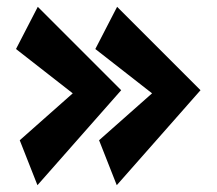

<svg xmlns="http://www.w3.org/2000/svg" viewBox="-20 -654 636 564"><path d="M256 -435 336 -389 90 -110 38 -242ZM91 -634 336 -389 269 -321 27 -510ZM489 -435 569 -389 323 -110 271 -242ZM324 -634 569 -389 502 -321 260 -510Z"/></svg>

Font: Marhey Light
Style: Regular
Weight: 300
Designer: Nur Syamsi & Bustanul Arifin
Foundry: Namelatype
Version: Version 1.000